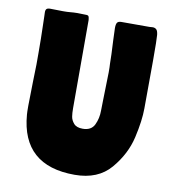

<svg xmlns="http://www.w3.org/2000/svg" viewBox="-80 -792 785 858"><g transform="rotate(10 312.0 -363.0)"><path d="M257 -298Q257 -276 259.5 -260Q262 -244 274.5 -229.5Q287 -215 315 -215Q354 -215 368 -244.5Q382 -274 382 -309L383 -359Q386 -470 386 -483Q386 -511 385 -521Q385 -556 381 -628L379 -683Q379 -701 384 -708Q389 -715 403 -715H530L545 -716Q555 -716 561.5 -710Q568 -704 570 -686Q572 -669 572 -568L571 -353Q571 -297 553 -218.5Q535 -140 478 -73Q421 -6 315 -6Q77 -6 59 -234Q58 -244 58 -274Q58 -305 60 -383Q63 -473 62 -517Q62 -577 60 -643Q59 -662 59 -682Q59 -686 58.5 -697Q58 -708 62.5 -713Q67 -718 79 -718L137 -717Q157 -717 166 -718Q188 -720 202 -720L242 -719Q251 -719 253.5 -714.5Q256 -710 257 -698Z"/></g></svg>

Font: Barrio
Style: Regular
Weight: 400
Designer: Pablo Cosgaya & Sergio Jimenez
Foundry: Pablo Cosgaya & Sergio Jimenez
Version: Version 1.005